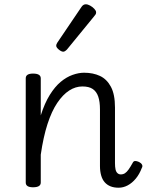

<svg xmlns="http://www.w3.org/2000/svg" viewBox="-20 -858 686 895"><path d="M533 17Q511 17 495 10.5Q479 4 468 -8.5Q457 -21 451.5 -40.5Q446 -60 446 -84V-348Q446 -384 438 -407.5Q430 -431 412.5 -443Q395 -455 364 -455Q332 -455 302.5 -436Q273 -417 247 -378.5Q221 -340 201.5 -280Q182 -220 170 -137V-7Q170 4 161 9.5Q152 15 134 15Q117 15 108.5 9.5Q100 4 100 -7V-493Q100 -504 108.5 -509.5Q117 -515 134 -515Q152 -515 161 -509.5Q170 -504 170 -493V-320Q188 -377 212 -415.5Q236 -454 263 -476.5Q290 -499 318.5 -509Q347 -519 372 -519Q414 -519 446 -504Q478 -489 497 -453.5Q516 -418 516 -357V-98Q516 -80 518.5 -68.5Q521 -57 527.5 -51Q534 -45 543 -45Q554 -45 562.5 -50.5Q571 -56 579.5 -68Q588 -80 598 -98Q602 -107 609.5 -107.5Q617 -108 628 -103Q638 -98 642 -90.5Q646 -83 641 -75Q630 -46 613 -25.5Q596 -5 575.5 6Q555 17 533 17ZM275 -617Q266 -617 254 -627Q242 -637 242 -645Q242 -648 243 -651Q244 -654 247 -659L360 -826Q364 -832 369 -835Q374 -838 380 -838Q389 -838 400 -832Q411 -826 419.5 -817Q428 -808 428 -801Q428 -795 426 -791.5Q424 -788 418 -781L292 -627Q282 -617 275 -617Z"/></svg>

Font: Playwrite GB S Light
Style: Regular
Weight: 300
Designer: Veronika Burian, José Scaglione
Foundry: TypeTogether
Version: Version 1.002